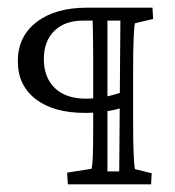

<svg xmlns="http://www.w3.org/2000/svg" viewBox="-20 -480 456 500"><path d="M373.5 0H156.7L154.8 -30.3L218.3 -40.5Q220.7 -48.3 221.7 -71.8Q222.7 -95.2 222.7 -148.4V-324.7Q222.7 -343.3 222.4 -364.5Q222.2 -385.7 221.9 -403.1Q221.7 -420.4 221.2 -426.3H196.3Q148.4 -426.3 121.3 -399.4Q94.2 -372.6 94.2 -326.7Q94.2 -277.8 123 -250.5Q151.9 -223.1 203.1 -223.1Q251 -223.1 299.8 -240.7V-200.2Q280.8 -193.4 253.4 -189.7Q226.1 -186 201.2 -186Q119.6 -186 73 -221.9Q26.4 -257.8 26.4 -320.8Q26.4 -384.8 75 -422.4Q123.5 -460 206.1 -460H377L378.9 -430.7L331.5 -419.4Q329.6 -414.1 328.1 -382.6Q326.7 -351.1 326.7 -304.2V-154.8Q326.7 -108.4 328.1 -77.1Q329.6 -45.9 331.5 -39.6L375 -28.8ZM259.8 -426.3V-33.7H290.5L293.5 -426.3Z"/></svg>

Font: Lateef Light
Style: Regular
Weight: 300
Designer: SIL International
Foundry: SIL International
Version: Version 4.200